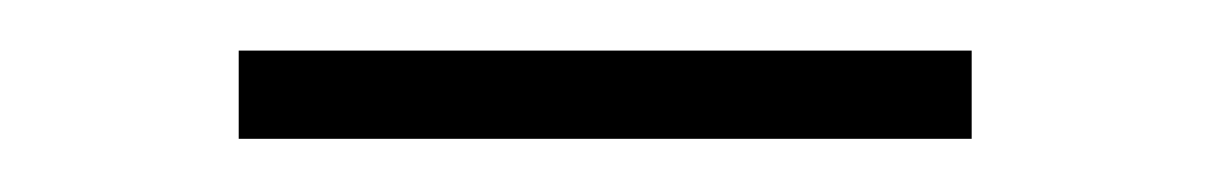

<svg xmlns="http://www.w3.org/2000/svg" viewBox="-20 -302 466 74"><path d="M72 -248.5V-282.5H354.5V-248.5Z"/></svg>

Font: Anek Latin ExtraLight
Style: Regular
Weight: 250
Designer: Yesha Goshar
Foundry: Ek Type
Version: Version 1.003